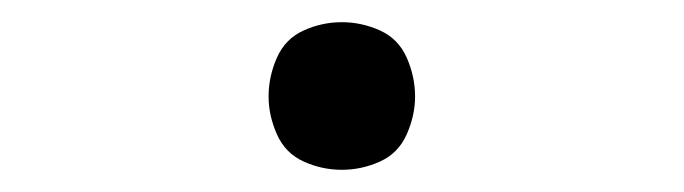

<svg xmlns="http://www.w3.org/2000/svg" viewBox="-20 -145 616 173"><path d="M288 8Q306 8 322.5 0.5Q339 -7 346.5 -24Q354 -41 354 -58Q354 -76 346.5 -93Q339 -110 322.5 -117.5Q306 -125 288 -125Q270 -125 253.5 -117.5Q237 -110 229.5 -93Q222 -76 222 -58Q222 -41 229.5 -24Q237 -7 253.5 0.5Q270 8 288 8Z"/></svg>

Font: Iosevka Sparkle Light
Style: Regular
Weight: 300
Designer: Belleve Invis
Foundry: Belleve Invis
Version: Version 4.5.0; ttfautohint (v1.8.3)